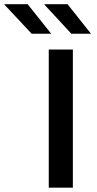

<svg xmlns="http://www.w3.org/2000/svg" viewBox="-132 -868 450 888"><path d="M205 0H93.5V-639H205ZM-4 -848.5 104 -713V-712H14.5L-111.5 -846.5V-848.5ZM180.5 -848.5 288 -713V-712H198L73.5 -846.5V-848.5Z"/></svg>

Font: Anek Latin Expanded Medium
Style: Regular
Weight: 500
Width: 7
Designer: Yesha Goshar
Foundry: Ek Type
Version: Version 1.003